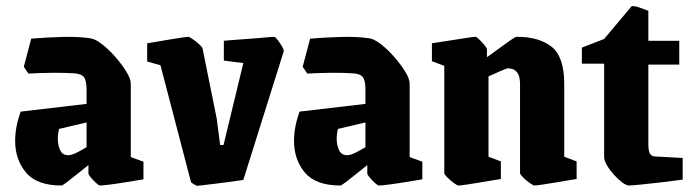

<svg xmlns="http://www.w3.org/2000/svg" viewBox="-20 -589 2236 621"><path d="M179 11Q99 11 64 -31Q29 -73 29 -133Q29 -179 47 -228L260 -253V-299Q260 -328 251.5 -339.5Q243 -351 217 -352Q188 -354 146 -353.5Q104 -353 72 -351L57 -373L81 -464Q128 -468 181 -469.5Q234 -471 273 -465Q288 -463 310 -446Q332 -429 353 -405Q374 -381 388.5 -357.5Q403 -334 403 -318V-81L444 -66V-9Q420 -5 389.5 0Q359 5 335 8Q311 11 303 11Q300 11 291 3Q282 -5 274 -14.5Q266 -24 266 -28V-55Q248 -41 229 -25.5Q210 -10 196 0.5Q182 11 179 11ZM167 -139Q167 -120 174.5 -103.5Q182 -87 201 -87Q211 -87 226.5 -94.5Q242 -102 260 -113V-193L171 -172Q167 -156 167 -139Z M618 12Q615 12 606.5 6.5Q598 1 598 1L499 -378L456 -390V-449Q456 -449 474.5 -452Q493 -455 518.5 -459.5Q544 -464 564.5 -467Q585 -470 589 -470Q592 -470 602.5 -463Q613 -456 623 -447Q633 -438 635 -433L681 -205L692 -120H703L767 -385L704 -393V-457Q704 -457 719.5 -458.5Q735 -460 758.5 -461.5Q782 -463 805.5 -465Q829 -467 846 -468.5Q863 -470 866 -470Q870 -470 877.5 -460.5Q885 -451 891.5 -440Q898 -429 898 -424L767 -7Q767 -7 752.5 -5Q738 -3 717 0Q696 3 674 5.5Q652 8 636 10Q620 12 618 12Z M1081 11Q1001 11 966 -31Q931 -73 931 -133Q931 -179 949 -228L1162 -253V-299Q1162 -328 1153.5 -339.5Q1145 -351 1119 -352Q1090 -354 1048 -353.5Q1006 -353 974 -351L959 -373L983 -464Q1030 -468 1083 -469.5Q1136 -471 1175 -465Q1190 -463 1212 -446Q1234 -429 1255 -405Q1276 -381 1290.5 -357.5Q1305 -334 1305 -318V-81L1346 -66V-9Q1322 -5 1291.5 0Q1261 5 1237 8Q1213 11 1205 11Q1202 11 1193 3Q1184 -5 1176 -14.5Q1168 -24 1168 -28V-55Q1150 -41 1131 -25.5Q1112 -10 1098 0.5Q1084 11 1081 11ZM1069 -139Q1069 -120 1076.5 -103.5Q1084 -87 1103 -87Q1113 -87 1128.5 -94.5Q1144 -102 1162 -113V-193L1073 -172Q1069 -156 1069 -139Z M1463 11Q1459 11 1448 3Q1437 -5 1427 -15Q1417 -25 1417 -29V-376L1377 -391V-449Q1377 -449 1396 -452Q1415 -455 1441.5 -459Q1468 -463 1490 -466.5Q1512 -470 1518 -470Q1521 -470 1530 -461.5Q1539 -453 1547 -443Q1555 -433 1555 -430V-404Q1572 -416 1593 -431.5Q1614 -447 1630.5 -458.5Q1647 -470 1651 -470Q1724 -470 1764.5 -437.5Q1805 -405 1805 -317V-82L1845 -67V-10Q1845 -10 1826 -7Q1807 -4 1781.5 0.5Q1756 5 1734.5 8Q1713 11 1708 11Q1705 11 1693.5 3Q1682 -5 1672 -15Q1662 -25 1662 -29V-315Q1662 -341 1654.5 -352Q1647 -363 1638 -365.5Q1629 -368 1623 -368Q1619 -368 1599.5 -359.5Q1580 -351 1560 -342V-82L1600 -67V-10Q1600 -10 1581 -7Q1562 -4 1536.5 0.5Q1511 5 1489.5 8Q1468 11 1463 11Z M2014 11Q2006 11 1992.5 1Q1979 -9 1965.5 -24Q1952 -39 1943 -54.5Q1934 -70 1934 -81V-383H1862V-435L1934 -463L2023 -569Q2033 -570 2047.5 -565Q2062 -560 2077 -554V-457H2177V-380H2077V-123Q2077 -100 2082.5 -91.5Q2088 -83 2099 -83L2188 -78V-8Q2159 -4 2121 0.5Q2083 5 2052.5 8Q2022 11 2014 11Z"/></svg>

Font: Grenze Gotisch ExtraBold
Style: Regular
Weight: 800
Designer: Renata Polastri
Foundry: Omnibus-Type
Version: Version 1.001